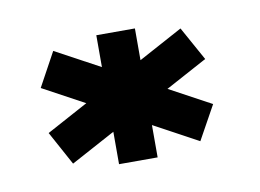

<svg xmlns="http://www.w3.org/2000/svg" viewBox="-40 -844 457 338"><g transform="rotate(-10 188.0 -675.0)"><path d="M297 -575 330.5 -635.5 69.5 -776.5 36.5 -716ZM69.5 -575 330.5 -716 297 -776.5 36.5 -635.5ZM149 -560H218V-790.5H149Z"/></g></svg>

Font: Anybody Expanded Black
Style: Regular
Weight: 900
Width: 7
Designer: Tyler Finck
Foundry: Etcetera Type Company
Version: Version 1.113;gftools[0.9.25]